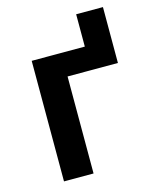

<svg xmlns="http://www.w3.org/2000/svg" viewBox="-103 -732 646 803"><g transform="rotate(-15 220.5 -331.0)"><path d="M74 -522H304V-662H420V-420H202V0H74Z"/></g></svg>

Font: IBM Plex Sans SmBld
Style: Regular
Weight: 600
Designer: Mike Abbink, Paul van der Laan, Pieter van Rosmalen
Foundry: Bold Monday
Version: Version 3.005